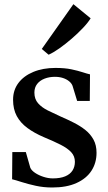

<svg xmlns="http://www.w3.org/2000/svg" viewBox="-20 -864 502 896"><path d="M223.5 11Q183.5 11 147 3Q110.5 -5 81.8 -14.2Q53 -23.5 36.5 -27.5L37.5 -154.5H100.5L121.5 -81Q127 -68.5 143.8 -57.2Q160.5 -46 182.8 -38.8Q205 -31.5 226.5 -31.5Q261 -31.5 284 -41Q307 -50.5 318.2 -68Q329.5 -85.5 329.5 -109Q329.5 -135 312.5 -153.5Q295.5 -172 263 -188.5Q230.5 -205 184.5 -224Q140 -243 107.8 -266.8Q75.5 -290.5 58.2 -322.5Q41 -354.5 41 -398.5Q41 -443.5 66 -476.8Q91 -510 135.8 -528.5Q180.5 -547 238.5 -547Q282.5 -547 313.2 -540.5Q344 -534 365.2 -527Q386.5 -520 400 -517L399 -393H340L318.5 -463.5Q314 -475.5 302.2 -485Q290.5 -494.5 273.8 -500Q257 -505.5 236 -505.5Q210 -505.5 188 -497Q166 -488.5 153.2 -472Q140.5 -455.5 140.5 -432Q140.5 -401.5 157.8 -382Q175 -362.5 203.2 -348.5Q231.5 -334.5 263.5 -320Q295 -306.5 325 -291.2Q355 -276 378.8 -257Q402.5 -238 416.5 -212.2Q430.5 -186.5 430.5 -151Q430.5 -104 407 -67.5Q383.5 -31 337.2 -10Q291 11 223.5 11ZM206.5 -609 175 -635.5 322.5 -844.5 403 -778.5Q390.5 -758 366.5 -732.8Q342.5 -707.5 313.8 -682.8Q285 -658 257 -638.2Q229 -618.5 207.5 -609Z"/></svg>

Font: Merriweather 72pt SemiBold
Style: Regular
Weight: 600
Version: Version 2.100